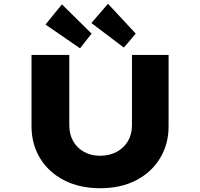

<svg xmlns="http://www.w3.org/2000/svg" viewBox="-20 -991 1060 1017"><path d="M510 6Q402 6 320 -36Q238 -78 192.5 -152.5Q147 -227 147 -322V-700H347V-327Q347 -279 368 -242.5Q389 -206 426 -186Q463 -166 509 -166Q559 -166 597 -186Q635 -206 657 -242.5Q679 -279 679 -327V-700H873V-322Q873 -227 827.5 -152.5Q782 -78 701 -36Q620 6 510 6ZM636 -739 464 -869 552 -971 699 -813ZM404 -735 221 -861 308 -968 465 -813Z"/></svg>

Font: Lexend Tera ExtraBold
Style: Regular
Weight: 800
Designer: Bonnie Shaver-Troup, Thomas Jockin
Foundry: Lexend
Version: Version 1.007